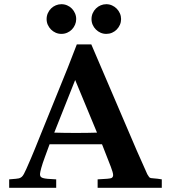

<svg xmlns="http://www.w3.org/2000/svg" viewBox="-20 -899 818 919"><path d="M23.9 0V-40.5Q64.9 -43.5 70.8 -45.4Q79.1 -47.9 84.2 -52.5Q89.4 -57.1 94.7 -66.9Q97.7 -72.3 106.2 -90.8Q114.7 -109.4 128.4 -141.6Q135.3 -156.7 147 -186.3Q158.7 -215.8 177.2 -261.2L304.7 -575.7L347.7 -686.5H417L635.3 -176.8L685.1 -64.9Q690.9 -55.2 693.8 -51.5Q696.8 -47.9 702.4 -46.6Q708 -45.4 719.5 -44.9Q731 -44.4 754.4 -40.5V0H618.7H447.3V-40.5Q506.3 -43 513.7 -46.9Q521.5 -51.3 521.5 -61Q521.5 -71.8 510.3 -101.1L468.3 -208.5H217.3L195.8 -149.9Q183.1 -115.7 177.5 -95Q171.9 -74.2 171.4 -65.9Q171.4 -58.6 174.1 -54.2Q176.8 -49.8 184.8 -47.1Q192.9 -44.4 208.3 -43Q223.6 -41.5 249 -40.5V0H136.2ZM239.7 -264.2Q286.1 -262.7 343.8 -262.7Q399.9 -262.7 444.3 -264.2L339.8 -516.1ZM273.9 -878.9Q288.6 -878.9 301.5 -873.3Q314.5 -867.7 324 -857.9Q333.5 -848.1 339.1 -835.2Q344.7 -822.3 344.7 -807.6Q344.7 -793.5 339.1 -780.5Q333.5 -767.6 324 -757.8Q314.5 -748 301.5 -742.4Q288.6 -736.8 273.9 -736.8Q259.3 -736.8 246.6 -742.4Q233.9 -748 224.1 -757.8Q214.4 -767.6 208.7 -780.3Q203.1 -793 203.1 -807.6Q203.1 -822.8 209 -835.9Q214.8 -849.1 224.6 -858.6Q234.4 -868.2 247.1 -873.5Q259.8 -878.9 273.9 -878.9ZM488.8 -878.9Q503.4 -878.9 516.4 -873Q529.3 -867.2 538.8 -857.4Q548.3 -847.7 554 -834.7Q559.6 -821.8 559.6 -807.6Q559.6 -793.5 554 -780.5Q548.3 -767.6 538.8 -757.8Q529.3 -748 516.4 -742.4Q503.4 -736.8 488.8 -736.8Q474.1 -736.8 461.4 -742.4Q448.7 -748 439 -757.8Q429.2 -767.6 423.6 -780.3Q418 -793 418 -807.6Q418 -822.8 423.8 -835.9Q429.7 -849.1 439.5 -858.6Q449.2 -868.2 461.9 -873.5Q474.6 -878.9 488.8 -878.9Z"/></svg>

Font: XB Kayhan
Style: Bold
Weight: 700
Designer: Behnam
Foundry: Irmug
Version: Version 7.300 2009